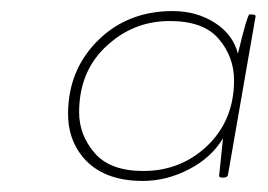

<svg xmlns="http://www.w3.org/2000/svg" viewBox="-20 -801 484 347"><path d="M238 -474Q165 -474 129 -518Q103 -550 103 -595Q103 -682 168 -738Q219 -781 292 -781Q335 -781 368 -760Q401 -739 410 -704Q427 -775 431 -775Q442 -775 442 -772L392 -485Q391 -480 383 -480Q376 -480 376 -483L383 -551Q362 -516 321.5 -495Q281 -474 238 -474ZM239 -492Q300 -492 345 -529Q403 -577 403 -656Q403 -698 375.5 -730.5Q348 -763 287 -763Q227 -763 182 -726Q123 -679 123 -598Q123 -557 151 -524.5Q179 -492 239 -492Z"/></svg>

Font: YamahaIndonesia935. App Thin
Style: Italic
Weight: 100
Italic angle: -10°
Designer: Dalton Maag Ltd
Foundry: Dalton Maag Ltd
Version: Version 1.002; January 01, 2024; Regular/Italic